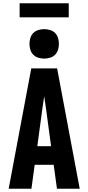

<svg xmlns="http://www.w3.org/2000/svg" viewBox="-20 -1153 540 1173"><path d="M33 0 171 -735H329L467 0H328L308 -146H192L172 0ZM208 -260H292L261 -490Q258 -509 255.5 -527.5Q253 -546 250 -565Q247 -546 244.5 -527.5Q242 -509 239 -490ZM250 -795Q232 -795 214 -800.5Q196 -806 183.5 -818.5Q171 -831 165.5 -849Q160 -867 160 -885Q160 -903 165.5 -921Q171 -939 183.5 -951.5Q196 -964 214 -969.5Q232 -975 250 -975Q268 -975 286 -969.5Q304 -964 316.5 -951.5Q329 -939 334.5 -921Q340 -903 340 -885Q340 -867 334.5 -849Q329 -831 316.5 -818.5Q304 -806 286 -800.5Q268 -795 250 -795ZM100 -1047V-1133H400V-1047Z"/></svg>

Font: Iosevka Heavy
Style: Regular
Weight: 900
Monospace: yes
Designer: Belleve Invis
Foundry: Belleve Invis
Version: Version 32.5.0; ttfautohint (v1.8.4)